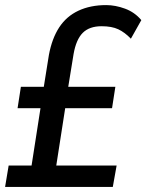

<svg xmlns="http://www.w3.org/2000/svg" viewBox="-29 -734 575 754"><path d="M-9 0 5 -84H95L130 -309H40L53 -393H143L163 -518Q175 -583 203.5 -626.5Q232 -670 279 -692Q326 -714 388 -714Q424 -714 462 -700Q500 -686 526 -655L485 -582Q461 -607 435.5 -619Q410 -631 370 -631Q322 -631 296 -605Q270 -579 260 -522L239 -393H424L411 -309H227L192 -84H429L414 0Z"/></svg>

Font: Nunito Sans 7pt Condensed SemiBold
Style: Italic
Weight: 600
Width: 3
Italic angle: -9°
Designer: Vernon Adams
Foundry: Vernon Adams
Version: Version 3.101;gftools[0.9.27]